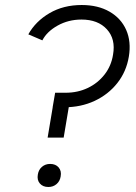

<svg xmlns="http://www.w3.org/2000/svg" viewBox="-20 -732 541 766"><path d="M190 -304 200 -362H242Q290 -362 330 -381Q370 -400 397 -434.5Q424 -469 431 -514Q442 -576 406.5 -615Q371 -654 305 -654Q253 -654 210 -630Q167 -606 149 -571L93 -595Q122 -647 177.5 -679.5Q233 -712 306 -712Q371 -712 417 -685.5Q463 -659 483.5 -612.5Q504 -566 494 -506Q484 -446 448 -400.5Q412 -355 357.5 -329.5Q303 -304 236 -304ZM173 14Q151 14 139 0Q127 -14 131 -36Q134 -55 147.5 -66.5Q161 -78 180 -78Q202 -78 214 -64Q226 -50 222 -28Q219 -9 205.5 2.5Q192 14 173 14ZM170 -183 200 -362H264L234 -183Z"/></svg>

Font: Figtree Light Light
Style: Italic
Weight: 300
Italic angle: -9.5°
Version: Version 2.000